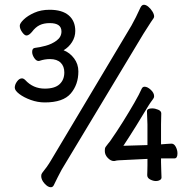

<svg xmlns="http://www.w3.org/2000/svg" viewBox="-20 -751 797 806"><path d="M532 -644Q540 -658 550.5 -679Q561 -700 569 -718Q575 -731 584 -731Q593 -731 603 -722.5Q613 -714 620 -702.5Q627 -691 627 -682Q627 -679 625 -675Q613 -658 601.5 -639.5Q590 -621 582 -609L239 -39Q231 -25 222.5 -7.5Q214 10 206 26Q202 35 193 35Q181 35 167 19.5Q153 4 153 -12Q153 -20 157 -25Q166 -36 176 -50Q186 -64 193 -76ZM247 -540Q273 -530 291 -506Q309 -482 309 -451Q309 -396 277 -358.5Q245 -321 168 -321Q138 -321 109 -331.5Q80 -342 61 -356.5Q42 -371 42 -383Q42 -396 51.5 -409Q61 -422 72 -422Q79 -422 86 -415Q119 -379 168 -379Q210 -379 230 -397.5Q250 -416 250 -447Q250 -473 234.5 -488Q219 -503 190 -503Q168 -503 147 -496Q146 -496 145 -495.5Q144 -495 142 -495Q132 -495 123.5 -508Q115 -521 115 -533Q115 -549 127 -550Q146 -552 172 -559Q198 -566 218 -581Q238 -596 238 -619Q238 -654 189 -654Q164 -654 146.5 -645.5Q129 -637 114 -617Q109 -611 103 -606.5Q97 -602 91 -602Q83 -602 73 -616Q63 -630 63 -643Q63 -653 79.5 -669Q96 -685 124 -697.5Q152 -710 188 -710Q241 -710 268.5 -686.5Q296 -663 296 -621Q296 -596 282.5 -574.5Q269 -553 247 -540ZM656 -86V-70Q656 -54 657 -34Q658 -14 658 -6Q658 1 651 5Q644 9 635 9Q623 9 610.5 2.5Q598 -4 598 -16Q598 -20 598.5 -32Q599 -44 599 -56Q599 -68 599 -71V-84L478 -78Q472 -78 460 -75H458Q445 -75 432.5 -88Q420 -101 420 -117Q420 -122 420.5 -126.5Q421 -131 424 -135Q429 -142 433.5 -147.5Q438 -153 442 -158Q470 -198 496.5 -240.5Q523 -283 544 -319.5Q565 -356 575 -379Q579 -387 587 -387Q599 -387 613 -374Q627 -361 627 -347Q627 -341 623 -336Q617 -328 611.5 -320Q606 -312 603 -307Q581 -270 553 -225Q525 -180 498 -139L599 -142V-229Q599 -237 598 -255.5Q597 -274 597 -284Q597 -296 619 -296Q631 -296 644 -290.5Q657 -285 657 -275Q657 -269 656.5 -253.5Q656 -238 656 -229V-145Q666 -146 681 -147Q696 -148 700 -148Q711 -148 718 -134.5Q725 -121 725 -107Q725 -86 712 -86Z"/></svg>

Font: Moon Stars Kai HW
Style: Regular
Weight: 400
Designer: GuiWonder
Version: Version 1.101